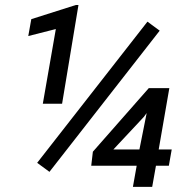

<svg xmlns="http://www.w3.org/2000/svg" viewBox="-20 -729 755 749"><path d="M222.2 -324.2H147L197.8 -615.7L90.3 -588.4L102.1 -654.3L275.9 -709.5H286.1ZM172.9 -58.6 125 -93.8 555.2 -644.5 603 -609.4ZM599.1 -146H649.9L638.7 -82.5H588.4L573.7 0H498.5L513.2 -82.5H335.9L342.3 -137.2L560.5 -385.3H640.6ZM422.4 -146H523.9L552.2 -288.1L541.5 -273.4Z"/></svg>

Font: RobotoDraft
Style: Italic
Weight: 400
Italic angle: -12°
Version: Version 2.001101; 2014